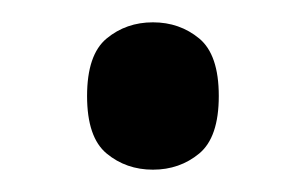

<svg xmlns="http://www.w3.org/2000/svg" viewBox="-20 -145 274 172"><path d="M117 7Q93 7 75.5 -7.5Q58 -22 58 -59Q58 -96 75.5 -110.5Q93 -125 117 -125Q141 -125 158.5 -110.5Q176 -96 176 -59Q176 -22 158.5 -7.5Q141 7 117 7Z"/></svg>

Font: Noto Serif Khmer SemiCondensed
Style: Regular
Weight: 400
Width: 4
Designer: Danh Hong and the Monotype Design Team
Foundry: Monotype Imaging Inc.
Version: Version 2.004; ttfautohint (v1.8.4.7-5d5b)